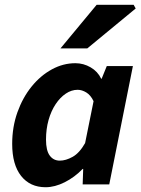

<svg xmlns="http://www.w3.org/2000/svg" viewBox="-20 -773 592 805"><path d="M171.1 12Q106 12 68.5 -35.3Q31.1 -82.7 31.1 -169.8Q31.1 -240.8 53.1 -302.4Q75.1 -363.9 112.4 -410Q149.6 -456 197.1 -482Q244.6 -508 296.2 -508Q330 -508 359.9 -490.7Q389.8 -473.3 404.2 -443H406.2L427.7 -496H537.2L438.1 0H326.6L328.8 -64.6H326.4Q292.9 -29.8 251.3 -8.9Q209.7 12 171.1 12ZM230.8 -99.5Q256 -99.5 284.5 -115.4Q313 -131.2 336.8 -173L372.3 -348.8Q360.2 -374.1 341.9 -385.3Q323.5 -396.5 305.6 -396.5Q279.6 -396.5 255.9 -380.5Q232.1 -364.6 213.3 -336.3Q194.4 -308 183.6 -269.9Q172.9 -231.8 172.9 -187.6Q172.9 -142 188.5 -120.8Q204 -99.5 230.8 -99.5ZM233.5 -570 385.3 -753H540.3L548.9 -737.4L345.9 -570Z"/></svg>

Font: Source Sans 3
Style: Italic
Weight: 200
Italic angle: -11°
Designer: Paul D. Hunt
Foundry: Adobe
Version: Version 3.046;hotconv 1.0.118;makeotfexe 2.5.65603